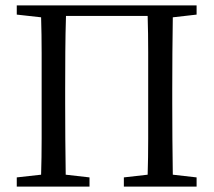

<svg xmlns="http://www.w3.org/2000/svg" viewBox="-20 -690 790 710"><path d="M42 0V-34L132 -44Q134 -108 134 -176.5Q134 -245 134 -312V-359Q134 -425 134 -493.5Q134 -562 132 -626L42 -636V-670H707V-636L619 -626Q618 -563 617.5 -494.5Q617 -426 617 -359V-312Q617 -246 617.5 -177Q618 -108 619 -44L707 -34V0H438V-34L526 -44Q528 -107 528 -176Q528 -245 528 -312V-359Q528 -426 528 -496Q528 -566 526 -631H224Q222 -567 221.5 -497Q221 -427 221 -359V-312Q221 -246 221.5 -177Q222 -108 223 -44L311 -34V0Z"/></svg>

Font: Source Serif 4 Subhead
Style: Regular
Weight: 400
Designer: Frank Grießhammer
Foundry: Adobe Systems Incorporated
Version: Version 4.004;hotconv 1.0.117;makeotfexe 2.5.65602